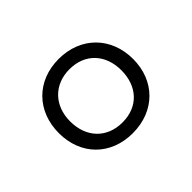

<svg xmlns="http://www.w3.org/2000/svg" viewBox="-77 -850 554 554"><g transform="rotate(-45 200.0 -573.5)"><path d="M199 -422C289 -422 351 -484 351 -573C351 -662 289 -725 199 -725C109 -725 48 -662 48 -573C48 -484 109 -422 199 -422ZM200 -465C136 -465 95 -509 95 -574C95 -639 138 -682 200 -682C263 -682 304 -639 304 -574C304 -509 264 -465 200 -465Z"/></g></svg>

Font: Noto Serif Ethiopic Light
Style: Regular
Weight: 300
Designer: Monotype Design Team
Foundry: Monotype Imaging Inc.
Version: Version 2.102